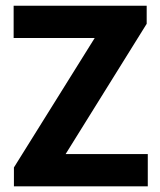

<svg xmlns="http://www.w3.org/2000/svg" viewBox="-20 -660 565 680"><path d="M503.4 -114.3V0H29.3V-66.9L315.4 -525.4H28.3V-639.6H499.5V-575.7L212.4 -114.3Z"/></svg>

Font: Yantramanav Black
Style: Regular
Weight: 900
Version: Version 1.001;PS 1.0;hotconv 1.0.72;makeotf.lib2.5.5900; ttf